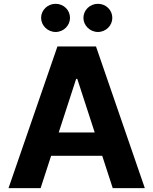

<svg xmlns="http://www.w3.org/2000/svg" viewBox="-20 -966 788 986"><path d="M188.6 0 242.5 -165.8H505L558.9 0H723.7L473 -727.3H274.9L23.8 0ZM191.1 -874.3C191.1 -834.9 224.8 -801.8 265.6 -801.8C306.8 -801.8 339.5 -834.9 339.5 -874.3C339.5 -914.4 306.8 -946.4 265.6 -946.4C224.8 -946.4 191.1 -914.4 191.1 -874.3ZM281.6 -285.9 371.1 -561.1H376.8L466.3 -285.9ZM408.4 -874.3C408.4 -834.9 442.1 -801.8 483 -801.8C524.1 -801.8 556.8 -834.9 556.8 -874.3C556.8 -914.4 524.1 -946.4 483 -946.4C442.1 -946.4 408.4 -914.4 408.4 -874.3Z"/></svg>

Font: Magic Ui Pro
Style: Bold
Weight: 700
Designer: Stefan Endress, Andreas Faust
Version: Version 1.000;FEAKit 1.0